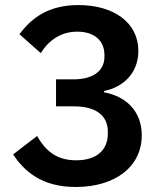

<svg xmlns="http://www.w3.org/2000/svg" viewBox="-20 -730 640 762"><path d="M272 -415.1H202.4V-307.9H273.4C359.4 -307.9 408 -272.7 408 -207.4V-199.9C408 -133.5 362.2 -93.8 282.3 -93.8C201.7 -93.8 159.8 -133.9 127.1 -190.3L32 -117.2C76.3 -50.1 146 12.1 280.2 12.1C438.6 12.1 542.6 -69.6 542.6 -192.8C542.6 -292.3 475.9 -348.7 393.1 -363.6V-369C468 -383.9 529.1 -438.6 529.1 -528.1C529.1 -640.3 431.5 -709.9 291.2 -709.9C172.2 -709.9 105.1 -658.7 57.2 -594.1L141.7 -519.2C174.7 -572.1 224.1 -604.4 286.6 -604.4C353.3 -604.4 394.5 -569.6 394.5 -511.7V-504.6C394.5 -453.5 355.8 -415.1 272 -415.1Z"/></svg>

Font: Margiela Mono SemiBold
Style: Regular
Weight: 600
Designer: Mike Abbink, Paul van der Laan, Pieter van Rosmalen
Foundry: Bold Monday
Version: Version 2.003 2021